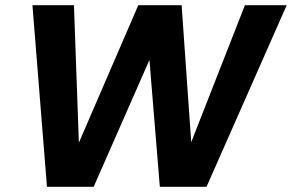

<svg xmlns="http://www.w3.org/2000/svg" viewBox="-20 -720 1125 740"><path d="M161 0 105 -700H265L284 -170L513 -700H680L717 -172L924 -700H1085L776 0H596L556 -489L341 0Z"/></svg>

Font: DM Sans 20pt Black
Style: Italic
Weight: 900
Italic angle: -10°
Version: Version 4.004;gftools[0.9.30]